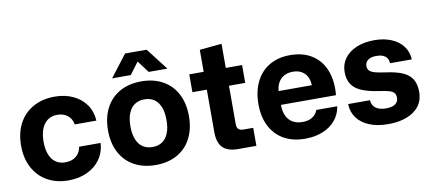

<svg xmlns="http://www.w3.org/2000/svg" viewBox="-68 -994 2825 1255"><g transform="rotate(-10 1344.5 -366.5)"><path d="M32.7 -268.4Q32.7 -351.7 65.9 -414.5Q99.1 -477.3 160.7 -511.5Q222.3 -545.7 303.9 -545.7Q371.4 -545.7 425.7 -520.4Q480 -495 511.5 -449.2Q543 -403.4 546 -344H402.9Q395 -384 367.5 -404.9Q340 -425.7 300.4 -425.7Q261.7 -425.7 235.4 -406.2Q209 -386.7 195.4 -351.4Q181.9 -316 181.9 -267.7Q181.9 -216.3 196.3 -181.1Q210.7 -145.9 237.1 -128.2Q263.4 -110.6 299.4 -110.6Q344 -110.6 371.6 -133.6Q399.1 -156.7 405.1 -195.4H547.9Q544.1 -134.1 511.3 -87.6Q478.4 -41.1 423.5 -15.9Q368.6 9.4 299.4 9.4Q219.6 9.4 159 -25Q98.4 -59.4 65.6 -122.3Q32.7 -185.1 32.7 -268.4Z M609.7 -267.7Q609.7 -350.7 641.6 -413.5Q673.6 -476.3 734.4 -511Q795.3 -545.7 878.7 -545.7Q959 -545.7 1019.7 -512.6Q1080.4 -479.4 1113.6 -416.8Q1146.9 -354.1 1146.9 -268Q1146.9 -185 1115.1 -122.4Q1083.3 -59.7 1022.6 -25.1Q961.9 9.4 878.7 9.4Q798.1 9.4 737.3 -23.7Q676.4 -56.9 643.1 -119.4Q609.7 -181.9 609.7 -267.7ZM998.1 -268Q998.1 -319.9 983.6 -355.6Q969.1 -391.3 942.4 -408.9Q915.7 -426.4 878.7 -426.4Q842 -426.4 815 -409Q788 -391.6 773.2 -355.9Q758.4 -320.1 758.4 -267.7Q758.4 -216.1 773.1 -180.6Q787.7 -145 814.6 -127.6Q841.4 -110.1 878.4 -110.1Q915.1 -110.1 941.9 -127.4Q968.6 -144.7 983.4 -180.3Q998.1 -215.9 998.1 -268ZM806.7 -743.4H950.1L1062 -598.1H938L878.4 -677.3L819.1 -598.1H695.1Z M1292 -136.3V-417.9H1196.4V-536.3H1292V-682.4L1438.7 -696.4V-536.3H1546.9V-417.9H1439V-163.1Q1439 -139.1 1450.4 -129.4Q1461.9 -119.6 1484.6 -119.6H1547.4V0H1427.3Q1357.4 0 1324.7 -32.8Q1292 -65.6 1292 -136.3Z M1607.7 -264.3Q1607.7 -350.3 1639.2 -413.8Q1670.7 -477.3 1728.7 -511.5Q1786.7 -545.7 1865.3 -545.7Q1954 -545.7 2013.8 -506.2Q2073.7 -466.7 2099.7 -396.5Q2125.7 -326.3 2117.3 -235.7H1752Q1751.7 -192 1766.5 -161.7Q1781.3 -131.3 1808 -116.2Q1834.7 -101 1870.7 -101Q1912 -101 1937.8 -117.5Q1963.7 -134 1973.7 -163H2112.7Q2105 -111 2072.3 -71.7Q2039.7 -32.3 1987.5 -11.3Q1935.3 9.7 1870.7 9.7Q1788 9.7 1728.8 -24.3Q1669.7 -58.3 1638.7 -120.2Q1607.7 -182 1607.7 -264.3ZM1739.3 -327.3H1986.7L1973 -313Q1974.3 -353.3 1961.2 -380.7Q1948 -408 1923.5 -421.8Q1899 -435.7 1865.3 -435.7Q1813.3 -435.7 1782.8 -403Q1752.3 -370.3 1752.3 -313Z M2185.4 -164.7H2330.3Q2332.9 -128.9 2357.9 -111.3Q2383 -93.7 2424.6 -93.7Q2465 -93.7 2486.1 -108.5Q2507.1 -123.3 2507.1 -149.9Q2507.1 -170.4 2497.4 -182.1Q2487.6 -193.7 2466.9 -200.1Q2446.1 -206.6 2404.1 -212.4Q2331 -223.1 2287.1 -241.4Q2243.1 -259.6 2221.1 -291.6Q2199 -323.6 2199 -375Q2199 -425.6 2227.4 -464.5Q2255.7 -503.4 2307.2 -524.9Q2358.7 -546.3 2425.6 -546.3Q2489.7 -546.3 2538.7 -525.6Q2587.7 -505 2615.6 -467.6Q2643.4 -430.3 2645.9 -380.1H2501.3Q2500.7 -401.4 2490.6 -415.2Q2480.6 -429 2463.1 -435.8Q2445.6 -442.6 2421.6 -442.6Q2386.1 -442.6 2366.1 -428.4Q2346 -414.1 2346 -388.3Q2346 -368.6 2357.5 -357.2Q2369 -345.9 2393 -339.2Q2417 -332.6 2463 -326Q2531.9 -317 2573.9 -298.6Q2615.9 -280.1 2636.2 -247.6Q2656.6 -215 2656.6 -162.9Q2656.6 -81 2592.6 -35.5Q2528.7 10 2420.7 10Q2349.7 10 2297 -11.6Q2244.3 -33.3 2215.3 -72.9Q2186.3 -112.4 2185.4 -164.7Z"/></g></svg>

Font: Mona Sans VF XLt
Style: Regular
Weight: 200
Designer: Deni Anggara
Foundry: GitHub
Version: Version 2.000;Glyphs 3.2.3 (3260)